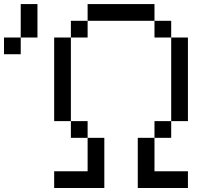

<svg xmlns="http://www.w3.org/2000/svg" viewBox="-20 -937 1040 957"><path d="M750 -916.7V-833.3H416.7V-916.7ZM0 -666.7V-750H83.3V-666.7ZM750 -83.3H916.7V0H666.7V-250H750ZM750 -250V-333.3H833.3V-250ZM750 -833.3H833.3V-750H750ZM166.7 -750H83.3V-916.7H166.7ZM916.7 -333.3H833.3V-750H916.7ZM333.3 -333.3H416.7V-250H333.3ZM333.3 -750V-333.3H250V-750ZM333.3 -833.3H416.7V-750H333.3ZM500 0H250V-83.3H416.7V-250H500Z"/></svg>

Font: Galmuri11 Regular
Style: Regular
Weight: 400
Designer: Minseo Lee (Quiple)
Version: Version 2.356;hotconv 1.1.0;makeotfexe 2.6.0 DEVELOPMENT